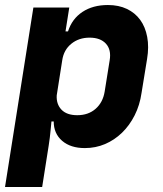

<svg xmlns="http://www.w3.org/2000/svg" viewBox="-31 -580 651 765"><path d="M-11 165 102 -550H245L230 -455H240Q256 -505 297.5 -532.5Q339 -560 399 -560Q442 -560 474.5 -544.5Q507 -529 527.5 -501Q548 -473 555.5 -433Q563 -393 555 -345L533 -210Q526 -161 505.5 -120.5Q485 -80 455 -51Q425 -22 387.5 -6Q350 10 307 10Q250 10 216.5 -19Q183 -48 183 -96H174Q173 -88 170.5 -60Q168 -32 163 0L137 165ZM195 -200Q193 -165 214 -143Q235 -121 277 -121Q321 -121 350 -146.5Q379 -172 386 -215L406 -340Q413 -382 391 -406Q369 -430 326 -430Q283 -430 253 -405.5Q223 -381 217 -340Z"/></svg>

Font: JetBrains Mono ExtraBold
Style: Italic
Weight: 800
Designer: Philipp Nurullin, Konstantin Bulenkov
Foundry: JetBrains
Version: Version 1.000; ttfautohint (v1.8.3)